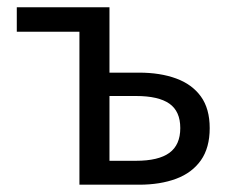

<svg xmlns="http://www.w3.org/2000/svg" viewBox="-20 -506 636 526"><path d="M197.6 0V-419.1H26V-486.1H279.9V-307H361Q418.9 -307 462.6 -291Q506.2 -275 530.4 -241.6Q554.5 -208.2 554.5 -154.9Q554.5 -101.2 530.4 -66.9Q506.2 -32.6 462.6 -16.3Q418.9 0 361 0ZM279.9 -65.5H352.5Q414.2 -65.5 444.1 -87.3Q473.9 -109.1 473.9 -155.2Q473.9 -201 444.1 -222Q414.2 -243 352.5 -243H279.9Z"/></svg>

Font: Source Sans 3 VF
Style: Regular
Weight: 200
Designer: Paul D. Hunt
Foundry: Adobe
Version: Version 3.046;hotconv 1.0.118;makeotfexe 2.5.65603